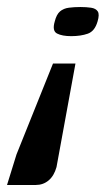

<svg xmlns="http://www.w3.org/2000/svg" viewBox="-46 -405 301 547"><path d="M169 -224 115 71Q108 96 92.5 109Q77 122 56 122H-26L1 35L105 -224ZM232 -344Q224 -316 204 -309Q184 -302 157 -302Q131 -302 116.5 -309.5Q102 -317 110 -344Q115 -364 125 -372.5Q135 -381 150 -383Q165 -385 183 -385Q200 -385 213.5 -383Q227 -381 232.5 -372.5Q238 -364 232 -344Z"/></svg>

Font: Genos SemiBold
Style: Italic
Weight: 600
Italic angle: -8°
Version: Version 1.010